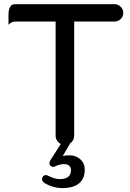

<svg xmlns="http://www.w3.org/2000/svg" viewBox="-20 -703 635 939"><path d="M583 -639.6Q583 -622.1 570.3 -609.9Q557.6 -597.7 540 -597.7H342.8V-39.1Q342.8 -27.3 337.4 -17.6Q332 -7.8 323.2 -2L287.1 59.6Q301.8 56.6 318.4 56.6Q351.6 56.6 373 76.2Q394.5 95.7 394.5 126Q394.5 170.9 366.7 193.8Q338.9 216.8 285.2 216.8Q239.3 216.8 196.3 191.4Q185.5 181.6 185.5 173.8Q185.5 165 190.9 159.2Q196.3 153.3 205.1 153.3Q209 153.3 214.8 156.2Q246.1 172.9 272.5 172.9Q327.1 172.9 327.1 128.9Q327.1 115.2 317.9 107.4Q308.6 99.6 293 99.6Q273.4 99.6 250 110.4Q244.1 113.3 240.2 113.3Q233.4 113.3 227.5 108.4Q221.7 103.5 221.7 96.7Q221.7 88.9 225.6 82L277.3 1Q266.6 -3.9 259.3 -15.1Q252 -26.4 252 -39.1V-597.7H53.7Q37.1 -597.7 21.5 -582Q21.5 -597.7 21.5 -629.9Q21.5 -682.6 53.7 -682.6H540Q557.6 -682.6 570.3 -669.9Q583 -657.2 583 -639.6Z"/></svg>

Font: YuPearl-Regular
Style: Regular
Weight: 400
Designer: Max Yao
Foundry: Max-Everyday
Version: Version 1.011; ttfautohint (v1.8.3)